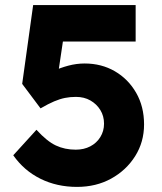

<svg xmlns="http://www.w3.org/2000/svg" viewBox="-20 -726 636 753"><path d="M32 -117 123 -217Q164 -172 199 -155.5Q234 -139 277 -139Q309 -139 334 -152Q359 -165 373.5 -188.5Q388 -212 388 -241Q388 -271 373.5 -294.5Q359 -318 334.5 -332Q310 -346 278 -346Q255 -346 235 -342Q215 -338 192.5 -328.5Q170 -319 139 -301L67 -397L110 -706H512V-563H191L235 -619L202 -397L142 -417Q161 -434 188.5 -447Q216 -460 248 -468.5Q280 -477 312 -477Q378 -477 430.5 -446.5Q483 -416 514 -362Q545 -308 545 -238Q545 -169 510 -113.5Q475 -58 416 -25.5Q357 7 282 7Q203 7 138.5 -25Q74 -57 32 -117Z"/></svg>

Font: Mach
Style: Bold
Weight: 700
Version: Version 1.002